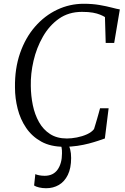

<svg xmlns="http://www.w3.org/2000/svg" viewBox="-20 -771 662 1019"><path d="M320 8Q249 8 199.5 -19.2Q150 -46.5 119 -92Q88 -137.5 73.8 -193.5Q59.5 -249.5 59.5 -306.5Q58 -407 86.5 -489Q115 -571 166 -629.5Q217 -688 283.5 -719.5Q350 -751 424.5 -751Q470.5 -751 508 -744.5Q545.5 -738 572.8 -730.8Q600 -723.5 616 -721L586 -543H541L537 -680.5Q526.5 -687 511.2 -693.2Q496 -699.5 473 -703.8Q450 -708 415 -708Q344.5 -708 293 -671.8Q241.5 -635.5 207.8 -576.5Q174 -517.5 158 -448.5Q142 -379.5 143.5 -314.5Q144 -262.5 154.2 -212.8Q164.5 -163 187 -123Q209.5 -83 246 -59.5Q282.5 -36 335 -36Q359 -36 387.8 -41.5Q416.5 -47 441.5 -58.2Q466.5 -69.5 479 -86Q483 -99 487.2 -112.8Q491.5 -126.5 495.5 -140.8Q499.5 -155 503.5 -169Q507.5 -183 511 -196.5H556.5L536.5 -36Q522.5 -31 500.8 -23.8Q479 -16.5 451.5 -9.2Q424 -2 391 3Q358 8 320 8ZM319 -12.5 340 -10.5Q347.5 2.5 352.5 22Q357.5 41.5 357.5 67.5Q357.5 121.5 340 157.2Q322.5 193 292.5 210.5Q262.5 228 225 228Q205.5 228 187.5 223.8Q169.5 219.5 161 213.5L167.5 153Q173.5 156.5 187.5 159.2Q201.5 162 217 162Q262.5 162 285.8 129Q309 96 309 43Q309.5 25 306.8 12.2Q304 -0.5 300 -10.5Z"/></svg>

Font: Merriweather 48pt Light
Style: Italic
Weight: 300
Italic angle: -7.8°
Version: Version 2.101